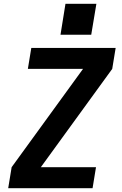

<svg xmlns="http://www.w3.org/2000/svg" viewBox="-20 -986 640 1006"><path d="M23 0 41 -110 415 -625H126L144 -735H586L568 -625L194 -110H483L465 0ZM297 -804 323 -966H485L458 -804Z"/></svg>

Font: Iosevka SS04 XBd Ex
Style: Italic
Weight: 800
Width: 7
Italic angle: -9°
Monospace: yes
Designer: Belleve Invis
Foundry: Belleve Invis
Version: Version 19.0.0; ttfautohint (v1.8.4)